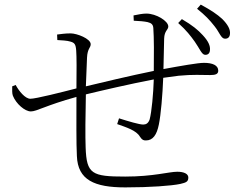

<svg xmlns="http://www.w3.org/2000/svg" viewBox="-20 -799 1040 834"><path d="M826 -618C846 -590 856 -562 870 -561C882 -560 891 -566 892 -581C894 -600 885 -620 861 -646C840 -669 816 -689 770 -716L754 -699C790 -667 808 -643 826 -618ZM912 -685C933 -659 940 -632 956 -631C968 -630 978 -636 979 -652C981 -671 970 -692 945 -717C923 -737 898 -754 852 -779L836 -761C872 -732 890 -713 912 -685ZM561 -709C586 -708 607 -706 621 -703C638 -699 645 -692 646 -677C649 -638 649 -555 648 -491C549 -471 411 -438 353 -424L358 -549C360 -589 374 -591 374 -607C374 -631 314 -654 287 -654C262 -654 245 -651 228 -649L229 -625C247 -624 272 -623 287 -618C303 -613 309 -608 311 -579C313 -555 313 -490 312 -415C250 -399 136 -370 112 -370C89 -370 62 -404 48 -430L33 -424C33 -409 32 -393 36 -383C50 -348 88 -315 114 -315C140 -315 178 -341 312 -378C312 -281 311 -176 314 -121C318 -17 390 15 524 15C632 15 725 8 763 0C789 -6 798 -10 798 -28C798 -44 779 -53 750 -53C714 -53 646 -32 524 -32C379 -32 356 -43 352 -158C350 -205 351 -301 353 -389C419 -405 543 -434 648 -454C646 -392 639 -314 630 -280C624 -263 614 -258 602 -258C585 -258 538 -272 497 -285L489 -260C528 -246 572 -233 588 -205C598 -190 604 -189 614 -189C644 -189 661 -213 670 -258C679 -302 686 -386 689 -461L756 -470C818 -476 857 -473 893 -473C916 -473 928 -477 928 -492C928 -515 904 -526 866 -526C840 -526 766 -513 690 -499L693 -631C694 -666 711 -669 711 -684C711 -708 658 -740 616 -740C598 -740 581 -736 560 -732Z"/></svg>

Font: Noto Serif TC ExtraLight
Style: Regular
Weight: 200
Designer: Ryoko NISHIZUKA 西塚涼子 (kana & ideographs); Frank Grießhammer (Latin, Greek & Cyrillic); Wenlong ZHANG 张文龙 (bopomofo); San
Foundry: Adobe
Version: Version 2.001;hotconv 1.1.0;makeotfexe 2.6.0